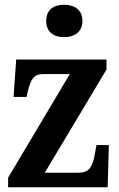

<svg xmlns="http://www.w3.org/2000/svg" viewBox="-20 -786 501 806"><path d="M250 -630C291 -630 326 -651 326 -698C326 -746 291 -766 250 -766C206 -766 174 -746 174 -698C174 -651 206 -630 250 -630ZM14 0H432L437 -177H385L379 -144C369 -83 353 -61 309 -61H168L427 -494V-536H48L37 -379H91L97 -403C110 -457 124 -475 161 -475H273L14 -40Z"/></svg>

Font: Noto Serif Thai Condensed
Style: Bold
Weight: 700
Width: 3
Designer: Monotype Design Team
Foundry: Monotype Imaging Inc.
Version: Version 2.002